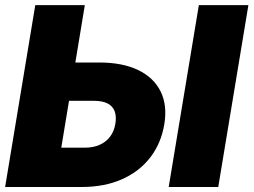

<svg xmlns="http://www.w3.org/2000/svg" viewBox="-20 -748 1014 768"><path d="M204.1 -498H377Q469.7 -498 532.2 -468Q594.7 -438 622.3 -382.6Q649.9 -327.1 637.2 -251Q624.5 -174.3 580.8 -117.9Q537.1 -61.5 467.5 -30.8Q397.9 0 306.6 0H0.5L121.1 -727.5H319.3L225.1 -157.2H317.9Q352.5 -157.2 378.2 -168.5Q403.8 -179.7 420.2 -201.2Q436.5 -222.7 441.4 -252.9Q446.3 -282.2 438.7 -302.7Q431.2 -323.2 410.6 -334Q390.1 -344.7 356 -344.7H179.2ZM973.6 -727.5 853 0H654.8L775.4 -727.5Z"/></svg>

Font: Inter 18pt Black
Style: Italic
Weight: 900
Italic angle: -9.3988°
Designer: Rasmus Andersson
Foundry: rsms
Version: Version 4.001;git-66647c0bb